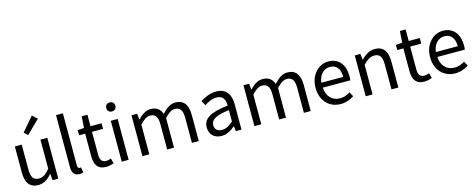

<svg xmlns="http://www.w3.org/2000/svg" viewBox="-36 -1662 6107 2466"><g transform="rotate(-15 3017.5 -429.5)"><path d="M250.7 13.4C325.3 13.4 379.5 -26.3 430.1 -85.3H432.9L440.4 0H515.9V-543.4H424.5V-157.6C373.2 -93.6 333.5 -66 278.3 -66C206.4 -66 175.7 -109.2 175.7 -210.3V-543.4H84.3V-199.3C84.3 -60.4 136.1 13.4 250.7 13.4ZM287.3 -640.4 461.9 -811.8 398 -871.9 239.5 -686.1Z M795.3 13.4C820 13.4 835 9.4 847.9 5.1L835.4 -64.9C824.8 -62.9 820.8 -62.9 816 -62.9C802 -62.9 790.5 -73.9 790.5 -102.1V-796H699.1V-108.1C699.1 -30.6 726.9 13.4 795.3 13.4Z M1153.5 13.4C1187.1 13.4 1223.2 3.2 1253.8 -7L1235.5 -75.6C1218.5 -68.2 1193.6 -61 1174.4 -61C1111 -61 1090.2 -99.4 1090.2 -165.4V-469H1237.6V-543.4H1090.2V-696.2H1014L1003.7 -543.4L918.1 -537.6V-469H999.4V-167.7C999.4 -59.3 1037.9 13.4 1153.5 13.4Z M1360.1 0H1451.5V-543.4H1360.1ZM1406.4 -655.3C1441.6 -655.3 1467 -678.5 1467 -716.2C1467 -751.1 1441.6 -774.9 1406.4 -774.9C1370.2 -774.9 1345.9 -751.1 1345.9 -716.2C1345.9 -678.5 1370.2 -655.3 1406.4 -655.3Z M1635.1 0H1726.5V-394C1776 -449.8 1821.6 -477.4 1862.9 -477.4C1932.3 -477.4 1964.2 -434 1964.2 -332.4V0H2055V-394C2106.1 -449.8 2149.9 -477.4 2191.8 -477.4C2261.2 -477.4 2293.4 -434 2293.4 -332.4V0H2384.1V-344.1C2384.1 -482.4 2330.8 -556.8 2219.6 -556.8C2153.3 -556.8 2096.7 -514 2039.7 -453C2018.1 -517.1 1973.7 -556.8 1890.4 -556.8C1825 -556.8 1768.7 -515.9 1721.1 -464.1H1718.7L1710 -543.4H1635.1Z M2686.2 13.4C2753.5 13.4 2814.4 -21.7 2865.7 -64.9H2869.5L2877.2 0H2952.1V-334C2952.1 -468.7 2896.5 -556.8 2763.5 -556.8C2676.4 -556.8 2600.2 -518.2 2550.9 -486L2586 -422.7C2629 -451.7 2685.8 -481.3 2749 -481.3C2838.2 -481.3 2860.9 -414 2860.7 -344.2C2629.5 -318.4 2527.6 -259.5 2527.6 -141.3C2527.6 -43.3 2595.2 13.4 2686.2 13.4ZM2711.8 -60.6C2658.4 -60.6 2616.1 -85.1 2616.1 -147.4C2616.1 -217.3 2677.7 -262.5 2860.7 -283.2V-132.4C2808.4 -85.5 2764.3 -60.6 2711.8 -60.6Z M3124.1 0H3215.5V-394C3265 -449.8 3310.6 -477.4 3351.9 -477.4C3421.3 -477.4 3453.2 -434 3453.2 -332.4V0H3544V-394C3595.1 -449.8 3638.9 -477.4 3680.8 -477.4C3750.2 -477.4 3782.4 -434 3782.4 -332.4V0H3873.1V-344.1C3873.1 -482.4 3819.8 -556.8 3708.6 -556.8C3642.3 -556.8 3585.7 -514 3528.7 -453C3507.1 -517.1 3462.7 -556.8 3379.4 -556.8C3314 -556.8 3257.7 -515.9 3210.1 -464.1H3207.7L3199 -543.4H3124.1Z M4269.7 13.4C4343 13.4 4400.9 -11.4 4448.3 -42.5L4415.5 -103.1C4375.1 -76.1 4332.9 -59.8 4280.3 -59.8C4176.6 -59.8 4106.1 -134.5 4099.9 -249.7H4465.6C4468.4 -263.7 4469.9 -282.5 4469.9 -301.7C4469.9 -457.3 4391.7 -556.8 4253.4 -556.8C4128.6 -556.8 4009.6 -447.7 4009.6 -271C4009.6 -92.3 4124.6 13.4 4269.7 13.4ZM4098.7 -315.5C4110.1 -422.7 4178.1 -483.6 4254.5 -483.6C4340.3 -483.6 4389.7 -424.5 4389.7 -315.5Z M4604.1 0H4695.5V-394C4749.6 -449 4788.3 -477.4 4843.5 -477.4C4916 -477.4 4946.7 -434 4946.7 -332.4V0H5038.1V-344.1C5038.1 -482.4 4986.3 -556.8 4872.1 -556.8C4797.5 -556.8 4741.4 -515.9 4690.1 -464.5H4687.7L4679 -543.4H4604.1Z M5384.5 13.4C5418.1 13.4 5454.2 3.2 5484.8 -7L5466.5 -75.6C5449.5 -68.2 5424.6 -61 5405.4 -61C5342 -61 5321.2 -99.4 5321.2 -165.4V-469H5468.6V-543.4H5321.2V-696.2H5245L5234.7 -543.4L5149.1 -537.6V-469H5230.4V-167.7C5230.4 -59.3 5268.9 13.4 5384.5 13.4Z M5792.7 13.4C5866 13.4 5923.9 -11.4 5971.3 -42.5L5938.5 -103.1C5898.1 -76.1 5855.9 -59.8 5803.3 -59.8C5699.6 -59.8 5629.1 -134.5 5622.9 -249.7H5988.6C5991.4 -263.7 5992.9 -282.5 5992.9 -301.7C5992.9 -457.3 5914.7 -556.8 5776.4 -556.8C5651.6 -556.8 5532.6 -447.7 5532.6 -271C5532.6 -92.3 5647.6 13.4 5792.7 13.4ZM5621.7 -315.5C5633.1 -422.7 5701.1 -483.6 5777.5 -483.6C5863.3 -483.6 5912.7 -424.5 5912.7 -315.5Z"/></g></svg>

Font: Source Han Sans JP VF
Style: Regular
Weight: 250
Designer: Ryoko NISHIZUKA 西塚涼子 (kana, bopomofo & ideographs); Paul D. Hunt (Latin, Greek & Cyrillic); Sandoll Communications 산돌커뮤니
Foundry: Adobe
Version: Version 2.004;hotconv 1.0.118;makeotfexe 2.5.65603